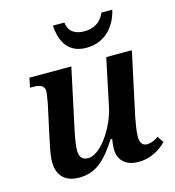

<svg xmlns="http://www.w3.org/2000/svg" viewBox="-113 -851 870 956"><g transform="rotate(-15 322.5 -373.0)"><path d="M381 -606C480 -606 536 -679 553 -756H497C477 -708 439 -688 391 -688C343 -688 311 -710 306 -756H247C253 -664 293 -606 381 -606ZM485 10C550 10 598 -23 629 -54L607 -86C584 -71 568 -64 547 -64C525 -64 512 -80 512 -111C512 -139 520 -184 525 -210L595 -536H463L412 -293C390 -189 310 -73 247 -73C212 -73 202 -95 202 -125C202 -152 211 -201 219 -237L283 -536H67L57 -487H71C109 -487 131 -479 131 -447C131 -440 126 -412 122 -388L84 -212C77 -178 67 -135 67 -102C67 -43 95 9 179 9C272 9 321 -49 378 -135H386C383 -118 381 -98 381 -84C381 -33 411 10 485 10Z"/></g></svg>

Font: Noto Serif SemiBold
Style: Italic
Weight: 600
Italic angle: -12°
Designer: Monotype Design Team
Foundry: Monotype Imaging Inc.
Version: Version 2.014